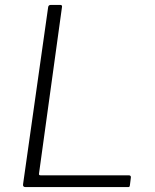

<svg xmlns="http://www.w3.org/2000/svg" viewBox="-20 -762 631 782"><path d="M176 -732Q177 -742 187 -742H226Q235 -742 232 -730L139 -56Q137 -48 145 -48H504Q514 -48 513 -39L509 -7Q508 -2 506.5 -1Q505 0 501 0H84Q72 0 74 -12L176 -732Z"/></svg>

Font: Libre Franklin Thin ExtraLight
Style: Italic
Weight: 250
Italic angle: -8°
Version: Version 3.000